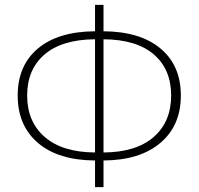

<svg xmlns="http://www.w3.org/2000/svg" viewBox="-20 -759 819 792"><path d="M407 -597V-130Q542 -131 614 -194Q686 -257 686 -365Q686 -473 614.5 -534.5Q543 -596 407 -597ZM372 -130V-597Q236 -596 164 -534.5Q92 -473 92 -365Q92 -257 164.5 -194Q237 -131 372 -130ZM407 -739V-630Q558 -629 642 -559Q726 -489 726 -365Q726 -241 641.5 -169.5Q557 -98 407 -97V13H372V-97Q220 -98 136.5 -169.5Q53 -241 53 -365Q53 -489 136.5 -559Q220 -629 372 -630V-739Z"/></svg>

Font: Noto Sans Korean Thin
Style: Regular
Weight: 250
Designer: Ryoko NISHIZUKA  (kana & ideographs); Paul D. Hunt (Latin, Greek & Cyrillic); Wenlong ZHANG  (bopomofo); Sandoll Communi
Foundry: Adobe Systems Incorporated
Version: Version 1.0001;PS 1;hotconv 1.0.78;makeotf.lib2.5.61930